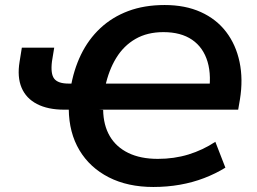

<svg xmlns="http://www.w3.org/2000/svg" viewBox="-20 -735 1022 765"><path d="M591 10Q489 10 413.5 -28.5Q338 -67 296.5 -136.5Q255 -206 254 -300L276 -298H236Q171 -298 127.5 -320.5Q84 -343 66 -385.5Q48 -428 58 -489L67 -545H196L187 -490Q181 -441 196 -421.5Q211 -402 253 -402H287L261 -382Q273 -456 302.5 -517Q332 -578 379.5 -622.5Q427 -667 491 -691Q555 -715 636 -715Q718 -715 780 -687Q842 -659 881 -608Q920 -557 934.5 -488Q949 -419 936 -339L929 -298H375L391 -297Q392 -236 417.5 -192.5Q443 -149 491.5 -125.5Q540 -102 609 -102Q674 -102 731 -119.5Q788 -137 838 -170L878 -67Q839 -43 793.5 -25.5Q748 -8 697 1Q646 10 591 10ZM631 -607Q567 -607 520 -580Q473 -553 443 -504Q413 -455 399 -389L375 -402H846L810 -352Q824 -432 807 -489Q790 -546 745.5 -576.5Q701 -607 631 -607Z"/></svg>

Font: Nunito Sans 10pt
Style: Bold Italic
Weight: 700
Italic angle: -9°
Designer: Vernon Adams
Foundry: Vernon Adams
Version: Version 3.101;gftools[0.9.27]